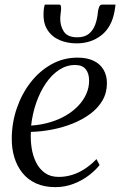

<svg xmlns="http://www.w3.org/2000/svg" viewBox="-20 -778 506 808"><path d="M399 -83.5Q383 -62.5 355 -40.8Q327 -19 290.5 -4.8Q254 9.5 213 9.5Q166.5 9.5 131.8 -6.2Q97 -22 74.2 -50.5Q51.5 -79 40.2 -116.2Q29 -153.5 29.5 -196.5Q30 -262.5 51 -323.2Q72 -384 109.2 -431.8Q146.5 -479.5 196.8 -507.5Q247 -535.5 306.5 -535.5Q347 -535.5 374.5 -522Q402 -508.5 416 -484.2Q430 -460 430 -428Q430 -387.5 411.2 -355.2Q392.5 -323 359.8 -298.8Q327 -274.5 285.8 -258Q244.5 -241.5 199.2 -232.8Q154 -224 110 -223Q108 -189.5 113 -156Q118 -122.5 131.8 -94.8Q145.5 -67 169 -50.2Q192.5 -33.5 227 -33.5Q255.5 -33.5 282.8 -41.8Q310 -50 336 -66.8Q362 -83.5 386 -108.5ZM296 -504.5Q260 -504.5 228.5 -483.8Q197 -463 172.5 -426.8Q148 -390.5 132.2 -344.8Q116.5 -299 111 -249.5Q154 -252.5 191.5 -263.8Q229 -275 259 -293Q289 -311 310.5 -334Q332 -357 343.5 -383.5Q355 -410 355 -438Q355 -469.5 340.5 -487Q326 -504.5 296 -504.5ZM229.5 -758.5Q235 -758.5 236.2 -752.5Q237.5 -746.5 237 -738Q236.5 -730.5 235.2 -721Q234 -711.5 233.5 -703.5Q232.5 -670.5 248.2 -645.8Q264 -621 305 -621Q336 -621 354 -635.8Q372 -650.5 380.8 -674.5Q389.5 -698.5 392 -727Q393 -738 397 -748.2Q401 -758.5 409 -758.5H466Q465.5 -755 465 -749.5Q464.5 -744 462 -730.5Q450 -663.5 406.5 -629.5Q363 -595.5 302.5 -595.5Q263.5 -595.5 231 -609.2Q198.5 -623 179.8 -652Q161 -681 163.5 -726Q163.5 -734 164.8 -742.2Q166 -750.5 168.5 -758.5Z"/></svg>

Font: Merriweather 96pt Light
Style: Italic
Weight: 300
Italic angle: -7.8°
Version: Version 2.101